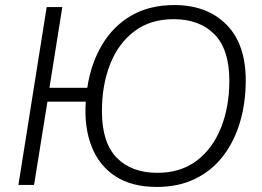

<svg xmlns="http://www.w3.org/2000/svg" viewBox="-20 -733 1038 761"><path d="M602 8Q503 8 438 -34Q373 -76 343 -152.5Q313 -229 320 -330H168L115 0H53L165 -705H227L176 -385H326Q340 -480 384 -554.5Q428 -629 500 -671Q572 -713 671 -713Q800 -713 877 -636Q954 -559 954 -414Q954 -325 931 -248Q908 -171 863.5 -113.5Q819 -56 753 -24Q687 8 602 8ZM604 -48Q696 -48 759.5 -96Q823 -144 856 -227Q889 -310 889 -413Q889 -537 830 -597Q771 -657 668 -657Q576 -657 512.5 -609Q449 -561 416.5 -478.5Q384 -396 384 -292Q384 -168 442.5 -108Q501 -48 604 -48Z"/></svg>

Font: Nunito Sans Light
Style: Italic
Weight: 300
Italic angle: -9°
Designer: Vernon Adams
Foundry: Vernon Adams
Version: Version 3.006; ttfautohint (v1.8.3)